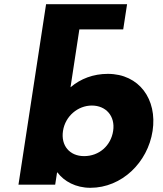

<svg xmlns="http://www.w3.org/2000/svg" viewBox="-20 -880 776 915"><path d="M519.2 -256C508.5 -186 452.8 -136 380.8 -136C311.8 -136 269.5 -186 280.2 -256C291 -327 351.7 -377 417.7 -377C484.7 -377 530 -327 519.2 -256ZM585.6 -860H199.6L68 0H243L251.9 -58H253.9C285.4 -16 340.7 15 410.7 15C560.7 15 684.2 -106 707.2 -256C730.1 -406 643.8 -528 493.8 -528C424.8 -528 364.3 -505 316 -464L358.2 -740H567.2Z"/></svg>

Font: Sztylet
Style: BdObl
Weight: 700
Foundry: Cannot Into Space Fonts, PlusOne Fonts
Version: Version 0.12